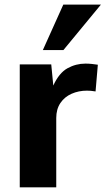

<svg xmlns="http://www.w3.org/2000/svg" viewBox="-20 -805 458 825"><path d="M64.9 0V-528.3H200.2L209 -437.5Q233.9 -491.7 270 -511.7Q306.2 -531.7 347.2 -531.7Q360.8 -531.7 374 -530.3Q387.2 -528.8 400.4 -526.9L390.6 -412.1Q379.9 -414.1 370.1 -414.8Q360.4 -415.5 353.5 -415.5Q317.9 -415.5 287.6 -402.1Q257.3 -388.7 239.5 -362.3Q221.7 -335.9 221.7 -297.9V0ZM164.1 -589.8 252 -785.2H413.6L252.4 -589.8Z"/></svg>

Font: Comme
Style: Bold
Weight: 700
Version: Version 1.000;gftools[0.9.27]